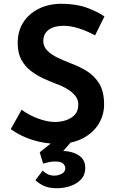

<svg xmlns="http://www.w3.org/2000/svg" viewBox="-20 -756 623 1020"><path d="M485 -568Q445 -590 401 -604.5Q357 -619 318 -619Q268 -619 239 -598Q210 -577 210 -537Q210 -509 231 -487.5Q252 -466 285.5 -450Q319 -434 355 -420Q399 -404 439.5 -379.5Q480 -355 506.5 -313Q533 -271 533 -201Q533 -145 504 -97.5Q475 -50 419.5 -21Q364 8 285 8Q219 8 154.5 -12Q90 -32 37 -70L95 -173Q132 -145 181.5 -126.5Q231 -108 273 -108Q301 -108 329.5 -117Q358 -126 377 -146Q396 -166 396 -201Q396 -227 380 -247Q364 -267 337.5 -283Q311 -299 280 -310Q246 -323 210 -339.5Q174 -356 143 -380Q112 -404 93 -439.5Q74 -475 74 -527Q74 -589 102 -634.5Q130 -680 181 -707Q232 -734 299 -736Q382 -736 437 -716.5Q492 -697 535 -669ZM207 150Q218 162 233.5 169.5Q249 177 269 177Q289 177 308 167Q327 157 327 138Q327 125 316 113.5Q305 102 271 102Q255 102 239 105.5Q223 109 209 113L191 53L260 -2L357 -1L282 85L257 53Q268 50 280 48.5Q292 47 303 46Q358 45 395.5 67.5Q433 90 433 136Q433 173 411 196.5Q389 220 355 232Q321 244 282 244Q240 244 212.5 231Q185 218 168 201Z"/></svg>

Font: Reem Kufi Fun SemiBold
Style: Regular
Weight: 600
Designer: Khaled Hosny
Version: Version 1.005